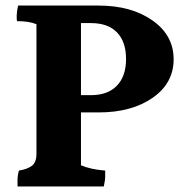

<svg xmlns="http://www.w3.org/2000/svg" viewBox="-20 -715 651 690"><path d="M271 -373H307Q367 -373 400 -407Q433 -441 433 -503Q433 -565 400.5 -598.5Q368 -632 307 -632H271ZM335 -311H271V-121Q306 -106 358 -102Q358 -96 358 -81.5Q358 -67 353 -45H43Q43 -53 43 -68.5Q43 -84 48 -102Q79 -107 95 -119.5Q111 -132 111 -162V-628Q85 -639 41 -639Q40 -646 40 -659Q40 -672 45 -695H334Q452 -695 528 -641.5Q604 -588 604 -502Q604 -416 528.5 -363.5Q453 -311 335 -311Z"/></svg>

Font: Halant
Style: Bold
Weight: 700
Designer: Hitesh Malaviya (Devanagari), Satya Rajpurohit (Latin)
Foundry: Indian Type Foundry
Version: Version 1.101;PS 1.0;hotconv 1.0.78;makeotf.lib2.5.61930; tt